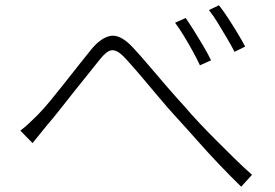

<svg xmlns="http://www.w3.org/2000/svg" viewBox="-20 -735 1040 726"><path d="M57 -241Q74 -254 89 -268Q104 -282 122 -300Q144 -322 169.5 -353Q195 -384 223 -419.5Q251 -455 277 -488Q303 -521 325 -548Q363 -594 399.5 -599.5Q436 -605 482 -556Q510 -526 543 -487Q576 -448 611.5 -407Q647 -366 680 -330Q701 -305 731 -273Q761 -241 795.5 -206.5Q830 -172 865 -137.5Q900 -103 933 -74L892 -29Q853 -67 810 -112Q767 -157 726 -203.5Q685 -250 649 -289Q615 -326 580 -368Q545 -410 513 -447.5Q481 -485 458 -510Q435 -536 418.5 -542.5Q402 -549 387.5 -539.5Q373 -530 355 -507Q336 -483 310.5 -451.5Q285 -420 258 -386Q231 -352 205.5 -319.5Q180 -287 159 -263Q145 -245 129.5 -226.5Q114 -208 103 -194ZM682 -667Q694 -650 712 -621.5Q730 -593 748 -562.5Q766 -532 778 -507L736 -488Q725 -512 709 -541Q693 -570 675.5 -599Q658 -628 642 -649ZM808 -715Q821 -699 839.5 -671Q858 -643 876.5 -612.5Q895 -582 907 -559L867 -539Q855 -562 838 -591Q821 -620 803.5 -648.5Q786 -677 770 -697Z"/></svg>

Font: Noto Sans JP Thin Light
Style: Regular
Weight: 300
Version: Version 2.004-H2;hotconv 1.0.118;makeotfexe 2.5.65603